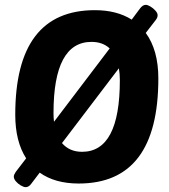

<svg xmlns="http://www.w3.org/2000/svg" viewBox="-20 -750 698 793"><path d="M86 23Q78 23 66 16Q54 9 45.5 -1Q37 -11 37 -21Q37 -28 45 -40L88 -96Q43 -166 43 -276Q43 -708 372 -708Q462 -708 524 -669L559 -716Q570 -730 582 -730Q590 -730 601.5 -723Q613 -716 622 -706Q631 -696 631 -687Q631 -677 623 -667L582 -614Q634 -543 634 -426Q634 8 305 8Q207 8 144 -37L109 9Q99 23 86 23ZM201 -283Q201 -264 203 -247L433 -550Q404 -577 358 -577Q201 -577 201 -283ZM319 -123Q475 -123 475 -419Q475 -445 471 -468L236 -159Q267 -123 319 -123Z"/></svg>

Font: Asap Semi Condensed Semi Condensed Regular
Style: Bold Italic
Weight: 700
Width: 4
Italic angle: -6°
Designer: Pablo Cosgaya
Foundry: Omnibus-Type
Version: Version 3.001; ttfautohint (v1.8.4.7-5d5b)